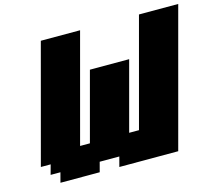

<svg xmlns="http://www.w3.org/2000/svg" viewBox="-119 -1028 1347 1181"><g transform="rotate(-15 554.5 -437.5)"><path d="M500 0H875Q914.1 -146 992.2 -437.5Q1070.3 -729 1109.4 -875H859.4L675.3 -187.5H612.8L730 -625H480L362.8 -187.5H300.3L484.4 -875H234.4L33.7 -125H96.2L79.1 -62.5H141.6L125 0H375L391.6 -62.5H516.6Z"/></g></svg>

Font: Faithful 32x
Style: BoldOblique
Weight: 400
Foundry: Faithful Resource Pack
Version: Version 1.0; January 27, 2023